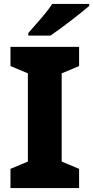

<svg xmlns="http://www.w3.org/2000/svg" viewBox="-20 -951 471 971"><path d="M380 0H33V-97L121 -134V-580L33 -617V-714H380V-617L292 -580V-134L380 -97ZM431 -921Q415 -907 390 -887Q365 -867 336.5 -845Q308 -823 281 -803.5Q254 -784 235 -771H123V-784Q139 -803 162 -828.5Q185 -854 207.5 -881.5Q230 -909 244 -931H431Z"/></svg>

Font: Noto Sans Hebrew ExtraBold
Style: Regular
Weight: 800
Designer: Monotype Design Team
Foundry: Monotype Imaging Inc.
Version: Version 2.003